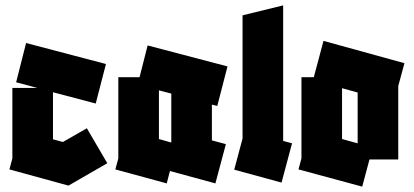

<svg xmlns="http://www.w3.org/2000/svg" viewBox="-20 -679 1539 714"><path d="M234 11 15 -49 26 -90V-352H119L40 -373L77 -519L374 -441L336 -294L177 -336V-161L214 -151L303 -202L379 -72L235 11H234Z M600 3 409 -49 420 -90V-392H499L529 -510L826 -432L788 -285L768 -290V-157L820 -143L781 3L612 -43ZM571 -162 617 -149V-150V-331L571 -343Z M1027 0 851 -48 882 -164V-622L1033 -659V-155L1066 -146Z M1090 -49 1101 -90V-392H1147L1183 -527L1484 -444L1461 -359V-86H1354L1327 15ZM1252 -162 1310 -146V-335L1252 -351Z"/></svg>

Font: Blaka
Style: Regular
Weight: 400
Designer: Mohamed Gaber
Foundry: Kief Type Foundry
Version: Version 1.003; ttfautohint (v1.8.4.7-5d5b)